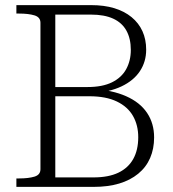

<svg xmlns="http://www.w3.org/2000/svg" viewBox="-20 -730 675 750"><path d="M336 -710Q387 -710 426.5 -698Q466 -686 494 -663Q522 -640 536.5 -608Q551 -576 551 -536Q551 -489 526.5 -452Q502 -415 454.5 -392.5Q407 -370 336 -365L379 -388V-360L341 -383Q419 -378 473 -354Q527 -330 554.5 -289Q582 -248 582 -193Q582 -149 566.5 -113Q551 -77 520 -51.5Q489 -26 445.5 -13Q402 0 346 0H44V-33H55Q91 -33 114.5 -40Q138 -47 138 -69V-641Q138 -663 114.5 -670Q91 -677 55 -677H44V-710ZM182 -390H322Q380 -390 417.5 -408.5Q455 -427 473 -460Q491 -493 491 -535Q491 -579 474 -610Q457 -641 422.5 -657Q388 -673 335 -673H196V-37H345Q404 -37 442.5 -55.5Q481 -74 500.5 -109Q520 -144 520 -194Q520 -241 499.5 -277Q479 -313 436.5 -333.5Q394 -354 329 -354H182Z"/></svg>

Font: Roboto Serif 36pt ExtraLight
Style: Regular
Weight: 250
Designer: Greg Gazdowicz
Foundry: Commercial Type
Version: Version 1.008